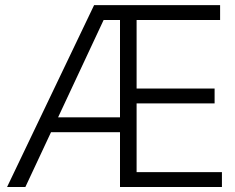

<svg xmlns="http://www.w3.org/2000/svg" viewBox="-20 -748 940 768"><path d="M8.3 0H81.5L184.1 -219.2H460V0H867.7V-59.6H526.4V-334.5H838.4V-394H526.4V-668H860.4V-727.5H356.4ZM212.4 -278.8 394.5 -668H460V-278.8Z"/></svg>

Font: Guggenheim Sans Display Light
Style: Regular
Weight: 300
Designer: Modified by Tom Baber under direction of Pentagram Design 2023
Foundry: rsms
Version: Version 1.001;Glyphs 3.1.2 (3151)